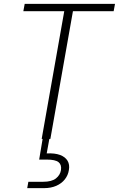

<svg xmlns="http://www.w3.org/2000/svg" viewBox="-20 -720 616 995"><path d="M196 0 313 -662H101L108 -700H576L569 -662H358L241 0ZM121 255 127 222H204Q248 222 270 204.5Q292 187 296 161Q300 134 283.5 120.5Q267 107 222 107H183L202 -7H237L222 75Q264 73 291 83Q318 93 330 113Q342 133 337 161Q333 188 316 209.5Q299 231 271.5 243Q244 255 208 255Z"/></svg>

Font: DM Sans 11pt ExtraLight
Style: Italic
Weight: 250
Italic angle: -10°
Version: Version 4.004;gftools[0.9.30]